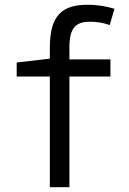

<svg xmlns="http://www.w3.org/2000/svg" viewBox="-20 -785 540 805"><path d="M189 0H271V-464H443V-536H271V-587C271 -672 301 -694 358 -694C383 -694 412 -690 440 -680L460 -748C429 -758 390 -765 347 -765C244 -765 189 -724 189 -586V-539L50 -523V-464H189Z"/></svg>

Font: Noto Sans Mono ExtraCondensed
Style: Regular
Weight: 400
Width: 2
Designer: Monotype Design Team
Foundry: Monotype Imaging Inc.
Version: Version 2.014